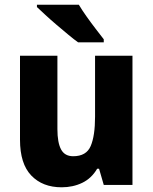

<svg xmlns="http://www.w3.org/2000/svg" viewBox="-20 -786 650 816"><path d="M543 -549V0H421L401 -69H393Q369 -28 329.5 -9Q290 10 242 10Q161 10 113 -40Q65 -90 65 -192V-549H224V-237Q224 -180 239.5 -151Q255 -122 291 -122Q347 -122 365.5 -165.5Q384 -209 384 -290V-549ZM315 -766Q328 -744 347.5 -716.5Q367 -689 387 -663Q407 -637 421 -619V-606H312Q295 -618 271 -638Q247 -658 221 -680Q195 -702 173 -722.5Q151 -743 137 -756V-766Z"/></svg>

Font: Noto Sans Kannada SemiCondensed ExtraBold
Style: Regular
Weight: 800
Width: 4
Designer: Jelle Bosma - Monotype Design Team
Foundry: Monotype Imaging Inc.
Version: Version 2.005; ttfautohint (v1.8.4.7-5d5b)